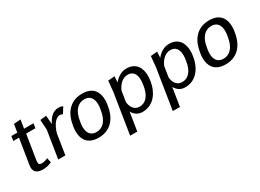

<svg xmlns="http://www.w3.org/2000/svg" viewBox="-29 -1315 2971 2193"><g transform="rotate(-30 1456.0 -218.0)"><path d="M45 -440H120L66.7 -106.7C65 -96.7 64.2 -87.5 64.2 -79.2C64.2 -14.2 109.2 11.7 176.7 11.7C226.7 11.7 267.5 -1.7 294.2 -15L281.7 -76.7C267.5 -68.3 233.3 -55.8 199.2 -55.8C174.2 -55.8 160.8 -64.2 160.8 -94.2C160.8 -101.7 161.7 -110 163.3 -120L214.2 -440H336.7L345.8 -500H221.7L239.2 -612.5L149.2 -605L132.5 -500H54.2Z M432.5 -493.3 440.8 -362.5 383.3 0H477.5L519.2 -265C542.5 -348.3 590 -430.8 652.5 -430.8C668.3 -430.8 679.2 -426.7 689.2 -420.8L737.5 -499.2C721.7 -506.7 703.3 -511.7 680 -511.7C602.5 -511.7 554.2 -452.5 523.3 -387.5L513.3 -502.5Z M720.8 -238.3C717.5 -219.2 715.8 -198.3 715.8 -178.3C715.8 -80 760 15.8 910 15.8C1090.8 15.8 1160.8 -123.3 1179.2 -238.3L1183.3 -261.7C1186.7 -280.8 1188.3 -301.7 1188.3 -321.7C1188.3 -420 1144.2 -515.8 994.2 -515.8C813.3 -515.8 743.3 -376.7 725 -261.7ZM920.8 -52.5C848.3 -52.5 810 -100 810 -183.3C810 -200 811.7 -219.2 815 -238.3L819.2 -261.7C837.5 -378.3 895.8 -447.5 983.3 -447.5C1055.8 -447.5 1094.2 -400 1094.2 -316.7C1094.2 -300 1092.5 -280.8 1089.2 -261.7L1085 -238.3C1066.7 -121.7 1008.3 -52.5 920.8 -52.5Z M1745 -259.2C1748.3 -277.5 1750 -296.7 1750 -315.8C1750 -415 1705.8 -511.7 1575 -511.7C1505.8 -511.7 1450 -471.7 1410.8 -423.3L1415.8 -502.5L1328.3 -495L1314.2 -350L1230.8 175H1325L1363.3 -66.7C1387.5 -22.5 1427.5 11.7 1492.5 11.7C1648.3 11.7 1724.2 -125.8 1742.5 -240.8ZM1380.8 -179.2 1403.3 -320.8C1430.8 -385 1481.7 -442.5 1553.3 -442.5C1620 -442.5 1655.8 -397.5 1655.8 -315.8C1655.8 -298.3 1654.2 -280 1650.8 -259.2L1648.3 -240.8C1630 -123.3 1573.3 -57.5 1492.5 -57.5C1420.8 -57.5 1388.3 -115 1380.8 -179.2Z M2307.5 -259.2C2310.8 -277.5 2312.5 -296.7 2312.5 -315.8C2312.5 -415 2268.3 -511.7 2137.5 -511.7C2068.3 -511.7 2012.5 -471.7 1973.3 -423.3L1978.3 -502.5L1890.8 -495L1876.7 -350L1793.3 175H1887.5L1925.8 -66.7C1950 -22.5 1990 11.7 2055 11.7C2210.8 11.7 2286.7 -125.8 2305 -240.8ZM1943.3 -179.2 1965.8 -320.8C1993.3 -385 2044.2 -442.5 2115.8 -442.5C2182.5 -442.5 2218.3 -397.5 2218.3 -315.8C2218.3 -298.3 2216.7 -280 2213.3 -259.2L2210.8 -240.8C2192.5 -123.3 2135.8 -57.5 2055 -57.5C1983.3 -57.5 1950.8 -115 1943.3 -179.2Z M2395.8 -238.3C2392.5 -219.2 2390.8 -198.3 2390.8 -178.3C2390.8 -80 2435 15.8 2585 15.8C2765.8 15.8 2835.8 -123.3 2854.2 -238.3L2858.3 -261.7C2861.7 -280.8 2863.3 -301.7 2863.3 -321.7C2863.3 -420 2819.2 -515.8 2669.2 -515.8C2488.3 -515.8 2418.3 -376.7 2400 -261.7ZM2595.8 -52.5C2523.3 -52.5 2485 -100 2485 -183.3C2485 -200 2486.7 -219.2 2490 -238.3L2494.2 -261.7C2512.5 -378.3 2570.8 -447.5 2658.3 -447.5C2730.8 -447.5 2769.2 -400 2769.2 -316.7C2769.2 -300 2767.5 -280.8 2764.2 -261.7L2760 -238.3C2741.7 -121.7 2683.3 -52.5 2595.8 -52.5Z"/></g></svg>

Font: Boon Medium
Style: Italic
Weight: 500
Italic angle: -9°
Designer: Sungsit Sawaiwan
Foundry: FontUni
Version: Version 3.0